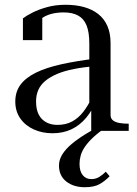

<svg xmlns="http://www.w3.org/2000/svg" viewBox="-20 -548 574 804"><path d="M227 145Q227 121 241 98.5Q255 76 280 55Q305 34 338.5 13.5Q372 -7 411 -28L426 -16Q393 6 371 26.5Q349 47 336 66Q323 85 318 103Q313 121 313 138Q313 169 326.5 185.5Q340 202 362 202Q381 202 395.5 193Q410 184 423 171L439 190Q420 210 397 223Q374 236 335 236Q288 236 257.5 212Q227 188 227 145ZM519 0H362V-99L354 -95V-365Q354 -413 342.5 -441.5Q331 -470 307 -483Q283 -496 247 -496Q192 -496 158 -473.5Q124 -451 102 -418Q104 -437 108.5 -450.5Q113 -464 120.5 -473Q128 -482 137.5 -485.5Q147 -489 157 -488V-380H76V-471Q90 -482 115.5 -495Q141 -508 176.5 -518Q212 -528 255 -528Q297 -528 331.5 -518.5Q366 -509 391 -489.5Q416 -470 429.5 -439.5Q443 -409 443 -367V-66Q443 -52 453 -44Q463 -36 480 -33Q497 -30 518 -30H519ZM44 -123Q44 -164 66 -193.5Q88 -223 131 -244Q174 -265 237.5 -279Q301 -293 383 -303L381 -271Q330 -267 289.5 -259Q249 -251 219.5 -238.5Q190 -226 170 -209.5Q150 -193 140.5 -171.5Q131 -150 131 -123Q131 -90 142 -68.5Q153 -47 173.5 -36Q194 -25 220 -25Q256 -25 282.5 -39.5Q309 -54 329 -80Q349 -106 364 -138L384 -129Q367 -86 340.5 -54.5Q314 -23 279 -6.5Q244 10 200 10Q157 10 121.5 -6Q86 -22 65 -52Q44 -82 44 -123Z"/></svg>

Font: Roboto Serif 144pt
Style: Regular
Weight: 400
Version: Version 1.008